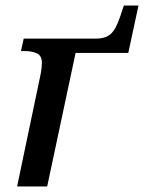

<svg xmlns="http://www.w3.org/2000/svg" viewBox="-20 -676 522 696"><path d="M126 -401Q129 -415 130.5 -428Q132 -441 132 -447Q132 -474 114 -482.5Q96 -491 67 -491H56L66 -536H327Q362 -536 381 -552.5Q400 -569 416 -617L429 -656H482L445 -484H254L151 0H42Z"/></svg>

Font: Noto Serif Medium
Style: Italic
Weight: 500
Italic angle: -12°
Designer: Monotype Design Team
Foundry: Monotype Imaging Inc.
Version: Version 2.014; ttfautohint (v1.8.4.7-5d5b)